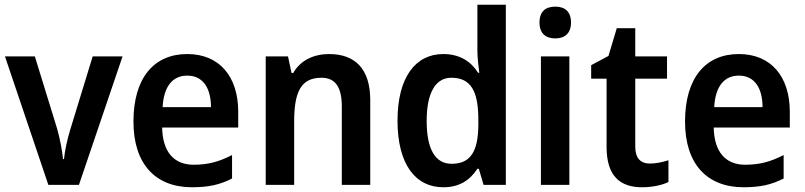

<svg xmlns="http://www.w3.org/2000/svg" viewBox="-20 -780 3394 810"><path d="M184 0H313L497 -542H371L276 -232C263 -189 253 -142 250 -109H246C242 -147 233 -194 221 -237L127 -542H1Z M770 -552C630 -552 543 -452 543 -267C543 -89 635 10 790 10C860 10 909 -1 959 -27V-126C905 -98 858 -85 797 -85C713 -85 666 -140 664 -242H985V-308C985 -458 905 -552 770 -552ZM770 -461C838 -461 870 -406 870 -328H666C671 -418 710 -461 770 -461Z M1368 -552C1306 -552 1248 -527 1217 -472H1210L1195 -542H1101V0H1221V-267C1221 -391 1249 -452 1336 -452C1396 -452 1422 -411 1422 -330V0H1542V-357C1542 -491 1477 -552 1368 -552Z M1850 10C1920 10 1963 -21 1994 -68H2000L2020 0H2114V-760H1994V-566C1994 -535 1999 -498 2002 -473H1997C1967 -521 1919 -552 1850 -552C1733 -552 1657 -454 1657 -271C1657 -88 1732 10 1850 10ZM1885 -89C1816 -89 1780 -151 1780 -270C1780 -386 1816 -452 1884 -452C1969 -452 1998 -392 1998 -274V-253C1997 -142 1966 -89 1885 -89Z M2323 -752C2283 -752 2256 -733 2256 -685C2256 -638 2283 -618 2323 -618C2361 -618 2389 -638 2389 -685C2389 -732 2362 -752 2323 -752ZM2382 -542H2262V0H2382Z M2722 -90C2682 -90 2660 -113 2660 -161V-448H2794V-542H2660V-661H2582L2547 -544L2474 -505V-448H2539V-160C2539 -34 2599 10 2689 10C2732 10 2773 1 2800 -12V-104C2775 -96 2748 -90 2722 -90Z M3097 -552C2957 -552 2870 -452 2870 -267C2870 -89 2962 10 3117 10C3187 10 3236 -1 3286 -27V-126C3232 -98 3185 -85 3124 -85C3040 -85 2993 -140 2991 -242H3312V-308C3312 -458 3232 -552 3097 -552ZM3097 -461C3165 -461 3197 -406 3197 -328H2993C2998 -418 3037 -461 3097 -461Z"/></svg>

Font: Noto Sans Gujarati UI SemiCondensed SemiBold
Style: Regular
Weight: 600
Width: 4
Designer: Jelle Bosma - Monotype Design Team, Universal Thirst
Foundry: Monotype Imaging Inc.
Version: Version 2.106